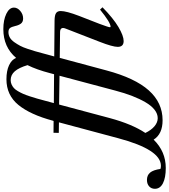

<svg xmlns="http://www.w3.org/2000/svg" viewBox="-224 -816 1034 1175"><g transform="rotate(-90 293.5 -228.0)"><path d="M145.5 249.5Q61.5 249.5 26.9 194.8Q-45.9 269 -146.5 269Q-206.1 269 -240 251.7Q-273.9 234.4 -273.9 202.6Q-273.9 180.7 -259 167.2Q-244.1 153.8 -219.7 153.8Q-190.9 153.8 -174.8 173.1Q-158.7 192.4 -152.3 236.3Q-143.6 239.3 -133.3 239.3Q-34.2 239.3 35.2 -20.5L132.8 -384.8L68.4 -385.7L68.8 -418L141.1 -417.5L142.6 -420.9Q179.7 -560.1 239.5 -633.1Q299.3 -706.1 396.5 -706.1Q447.8 -706.1 481.9 -690.2Q516.1 -674.3 527.3 -647Q593.3 -725.1 703.1 -725.1Q759.3 -725.1 797.1 -706.8Q835 -688.5 835 -660.2Q835 -638.7 814.5 -621.3Q793.9 -604 768.6 -604Q747.6 -604 737.3 -617.2Q727.1 -630.4 722.2 -652.8Q717.3 -674.3 710 -684.1Q702.6 -693.8 684.6 -693.8Q667 -693.8 651.6 -685.1Q636.2 -676.3 623.5 -658.2Q610.8 -640.1 601.3 -622.3Q591.8 -604.5 582.5 -576.4Q573.2 -548.3 567.9 -530.3Q562.5 -512.2 555.2 -483.9L536.1 -413.6L755.9 -411.6Q789.1 -411.1 801.5 -402.3Q814 -393.6 814 -374.5Q814 -339.4 784.2 -261.7L735.4 -136.2Q714.8 -81.1 714.8 -72.8Q714.8 -68.8 718.3 -68.8Q743.2 -68.8 822.8 -133.3L836.9 -118.2Q769.5 -52.2 715.8 -20.5Q662.1 11.2 630.4 11.2Q594.7 11.2 594.7 -24.9Q594.7 -56.2 625.5 -135.3L706.1 -342.8Q720.2 -377 685.5 -377.9L527.3 -379.9L450.2 -92.8Q403.8 80.6 328.4 165Q252.9 249.5 145.5 249.5ZM263.7 -464.8 250.5 -416 427.2 -414.6 434.1 -440.4Q455.1 -521 482.9 -577.1Q467.3 -629.4 445.3 -654.8Q423.3 -680.2 391.1 -680.2Q377 -680.2 364.5 -674.6Q352.1 -668.9 342.5 -660.4Q333 -651.9 323.5 -635.5Q314 -619.1 307.4 -604.2Q300.8 -589.4 292.2 -563.5Q283.7 -537.6 278.1 -517.8Q272.5 -498 263.7 -464.8ZM158.7 -73.2Q122.1 62.5 67.9 144Q85 179.7 108.6 199.7Q132.3 219.7 158.2 219.7Q185.1 219.7 209.7 200.4Q234.4 181.2 255.4 145.3Q276.4 109.4 294.2 63.5Q312 17.6 327.1 -40L418 -381.3L241.7 -383.8Z"/></g></svg>

Font: Elstob 18pt
Style: Bold Italic
Weight: 700
Italic angle: -20°
Designer: Peter S. Baker
Version: Version 1.015